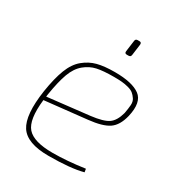

<svg xmlns="http://www.w3.org/2000/svg" viewBox="-165 -791 855 915"><g transform="rotate(30 263.0 -333.0)"><path d="M326 -592H317Q304 -592 306 -605L314 -665Q315 -678 327 -678H338Q349 -678 348 -665L340 -605Q339 -592 326 -592ZM420 -24 423 -6Q356 12 234 12Q116 12 78.5 -45.5Q41 -103 62 -244Q74 -321 93 -370Q112 -419 144 -445.5Q176 -472 214 -482Q252 -492 310 -492Q406 -492 448.5 -460.5Q491 -429 471 -344Q457 -286 422.5 -262.5Q388 -239 312 -231L81 -206Q68 -92 104 -51Q140 -10 244 -10Q322 -10 420 -24ZM84 -227 313 -253Q380 -261 407 -279.5Q434 -298 447 -346Q452 -373 453.5 -393Q455 -413 446 -426.5Q437 -440 426.5 -448.5Q416 -457 397 -462Q378 -467 360 -468.5Q342 -470 317 -470Q259 -470 224.5 -462.5Q190 -455 160.5 -430.5Q131 -406 114.5 -361Q98 -316 86 -241Z"/></g></svg>

Font: Ezarion Thin
Style: Italic
Weight: 250
Italic angle: -8°
Designer: Natanael Gama
Version: Version 1.001;PS 001.001;hotconv 1.0.70;makeotf.lib2.5.58329